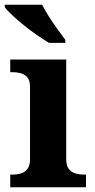

<svg xmlns="http://www.w3.org/2000/svg" viewBox="-26 -786 398 806"><path d="M17 0V-53H29Q44 -53 60.5 -57.5Q77 -62 88.5 -76Q100 -90 100 -118V-422Q100 -449 88 -462Q76 -475 59.5 -479Q43 -483 29 -483H17V-536H252V-118Q252 -90 263.5 -76Q275 -62 292 -57.5Q309 -53 323 -53H335V0ZM180 -606Q156 -620 128 -639.5Q100 -659 73 -681Q46 -703 24.5 -723Q3 -743 -6 -756V-766H151Q162 -744 179 -717Q196 -690 215 -664Q234 -638 248 -619V-606Z"/></svg>

Font: Noto Serif Khojki
Style: Bold
Weight: 700
Version: Version 2.003